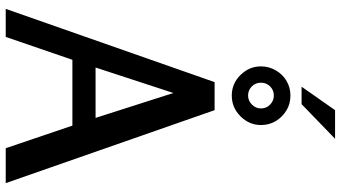

<svg xmlns="http://www.w3.org/2000/svg" viewBox="-280 -911 1191 671"><g transform="rotate(90 315.5 -575.5)"><path d="M365 -730 620 0H498L419 -233H189L109 0H11L267 -730ZM305 -586 216 -314H392ZM314 -995Q343 -995 366 -981Q389 -967 403 -944Q417 -921 417 -892Q417 -851 386.5 -820.5Q356 -790 314 -790Q272 -790 242 -820.5Q212 -851 212 -892Q212 -920 226 -944Q240 -968 263 -981.5Q286 -995 314 -995ZM314 -937Q295 -937 282 -924Q269 -911 269 -892Q269 -873 282 -860Q295 -847 314 -847Q332 -847 345.5 -860.5Q359 -874 359 -892Q359 -911 345.5 -924Q332 -937 314 -937ZM365 -1151H465L344 -1034H283Z"/></g></svg>

Font: Rosario Light SemiBold
Style: Regular
Weight: 600
Version: Version 1.101; ttfautohint (v1.8.1.43-b0c9)